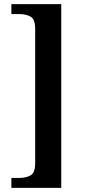

<svg xmlns="http://www.w3.org/2000/svg" viewBox="-20 -780 409 928"><path d="M35 128V80H74Q106 80 128 67.5Q150 55 150 8V-640Q150 -687 128 -699.5Q106 -712 74 -712H35V-760H276V128Z"/></svg>

Font: Noto Serif Hebrew SemiCondensed SemiBold
Style: Regular
Weight: 600
Width: 4
Designer: Monotype Design Team
Foundry: Monotype Imaging Inc.
Version: Version 2.004; ttfautohint (v1.8.4.7-5d5b)